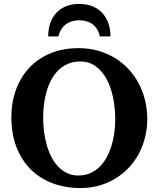

<svg xmlns="http://www.w3.org/2000/svg" viewBox="-20 -929 796 965"><path d="M559.1 -328.1Q559.1 -386.7 548.1 -439.7Q537.1 -492.7 515.1 -532.7Q493.2 -572.8 460.2 -596.4Q427.2 -620.1 383.8 -620.1Q349.1 -620.1 321.8 -608.4Q294.4 -596.7 273.7 -576.4Q252.9 -556.2 238.3 -528.8Q223.6 -501.5 214.4 -470Q205.1 -438.5 200.9 -404.5Q196.8 -370.6 196.8 -336.9Q196.8 -301.3 201.4 -266.1Q206.1 -231 215.3 -198.7Q224.6 -166.5 239.3 -138.7Q253.9 -110.8 273.4 -90.6Q293 -70.3 318.1 -58.6Q343.3 -46.9 374 -46.9Q407.2 -46.9 434.1 -58.8Q460.9 -70.8 481.4 -91.3Q502 -111.8 516.6 -139.2Q531.2 -166.5 540.8 -197.8Q550.3 -229 554.7 -262.5Q559.1 -295.9 559.1 -328.1ZM720.2 -332Q720.2 -260.3 696 -197Q671.9 -133.8 627.4 -86.4Q583 -39.1 521 -11.5Q459 16.1 383.8 16.1Q309.1 16.1 245.4 -7.6Q181.6 -31.2 135.5 -76.7Q89.4 -122.1 63.2 -188.5Q37.1 -254.9 37.1 -339.8Q37.1 -413.6 60.1 -477.3Q83 -541 126.2 -587.4Q169.4 -633.8 232.2 -660.4Q294.9 -687 375 -687Q426.8 -687 472.7 -674.1Q518.6 -661.1 556.9 -637.9Q595.2 -614.7 625.5 -582.3Q655.8 -549.8 676.8 -510.3Q697.8 -470.7 709 -425.5Q720.2 -380.4 720.2 -332ZM481.9 -746.1Q477.1 -768.6 466.6 -784.2Q456.1 -799.8 442.1 -809.3Q428.2 -818.8 411.6 -823Q395 -827.1 377.9 -827.1Q361.3 -827.1 345 -823Q328.6 -818.8 314.5 -809.3Q300.3 -799.8 289.6 -784.2Q278.8 -768.6 273.9 -746.1H222.2Q222.2 -779.8 231.7 -809.6Q241.2 -839.4 260.7 -861.6Q280.3 -883.8 309.3 -896.5Q338.4 -909.2 377.9 -909.2Q417.5 -909.2 447 -896.5Q476.6 -883.8 496.1 -861.6Q515.6 -839.4 525.4 -809.6Q535.2 -779.8 535.2 -746.1Z"/></svg>

Font: Charis SIL Phon
Style: Bold
Weight: 700
Foundry: SIL International
Version: Version 5.000